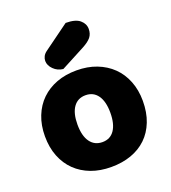

<svg xmlns="http://www.w3.org/2000/svg" viewBox="-138 -847 862 966"><g transform="rotate(-20 293.0 -364.0)"><path d="M324 -744Q376 -744 399.5 -724Q423 -704 423 -676Q423 -650 409 -632.5Q395 -615 363 -598L234 -530Q204 -533 183 -554Q162 -575 162 -599Q162 -611 168 -623Q174 -635 188 -645ZM555 -243Q555 -181 536 -132.5Q517 -84 482.5 -51Q448 -18 400 -1Q352 16 293 16Q234 16 186 -2Q138 -20 103.5 -53.5Q69 -87 50 -135Q31 -183 31 -243Q31 -302 50 -350Q69 -398 103.5 -431.5Q138 -465 186 -483Q234 -501 293 -501Q352 -501 400 -482.5Q448 -464 482.5 -430.5Q517 -397 536 -349Q555 -301 555 -243ZM205 -243Q205 -182 228.5 -149.5Q252 -117 294 -117Q336 -117 358.5 -150Q381 -183 381 -243Q381 -303 358 -335.5Q335 -368 293 -368Q251 -368 228 -335.5Q205 -303 205 -243Z"/></g></svg>

Font: Baloo Tammudu
Style: Regular
Weight: 400
Designer: Omkar Shende and Ek Type
Foundry: Ek Type
Version: Version 1.007;PS 1.000;hotconv 1.0.88;makeotf.lib2.5.647800